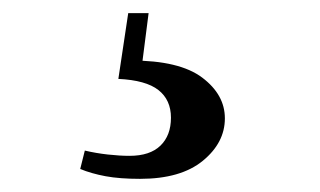

<svg xmlns="http://www.w3.org/2000/svg" viewBox="-20 -24 487 292"><path d="M160 96 175 -4H206L195 82L179 68Q253 68 287.5 94Q322 120 322 156Q322 193 288.5 220.5Q255 248 193 248Q162 248 140.5 244Q119 240 102 233L109 205Q126 209 144 211Q162 213 177 213Q208 213 224 197.5Q240 182 240 155Q240 128 221 113Q202 98 160 96Z"/></svg>

Font: Noto Serif TC
Style: Bold
Weight: 700
Designer: Ryoko NISHIZUKA 西塚涼子 (kana & ideographs); Frank Grießhammer (Latin, Greek & Cyrillic); Wenlong ZHANG 张文龙 (bopomofo); San
Foundry: Adobe
Version: Version 2.002-H1;hotconv 1.1.0;makeotfexe 2.6.0